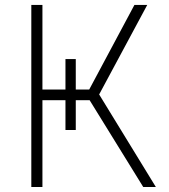

<svg xmlns="http://www.w3.org/2000/svg" viewBox="-20 -747 674 767"><path d="M241.5 -511V-389.2H149.5V-727.3H105.1V0H149.5V-346.6H241.5V-227.6H282.7V-346.6H338.1L552.2 0H602.6L376.1 -369.7L568.2 -727.3H517L336.3 -389.2H282.7V-511Z"/></svg>

Font: Karasuma Gothic
Style: Thin
Weight: 200
Designer: Rasmus Andersson / Ryoko Ishizuka
Foundry: rsms
Version: Version 1.00